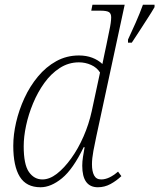

<svg xmlns="http://www.w3.org/2000/svg" viewBox="-20 -780 672 810"><path d="M520 -613Q535 -645 552.5 -684.5Q570 -724 583 -760H632V-750Q620 -729 602 -701.5Q584 -674 566.5 -646.5Q549 -619 536 -600H520ZM151 10Q91 10 63.5 -34.5Q36 -79 36 -165Q36 -212 48 -264Q60 -316 83 -366Q106 -416 140 -457Q174 -498 217.5 -522Q261 -546 313 -546Q344 -546 369 -536.5Q394 -527 412 -510Q416 -530 420.5 -551Q425 -572 429 -591L441 -650Q445 -668 447 -682.5Q449 -697 449 -707Q449 -723 439.5 -729Q430 -735 403 -735H365L370 -760H506L386 -203Q380 -176 374 -143.5Q368 -111 368 -87Q368 -57 377 -40Q386 -23 407 -23Q440 -23 478 -56L492 -37Q471 -17 446 -3.5Q421 10 393 10Q327 10 327 -81Q327 -98 330 -118Q333 -138 337 -159H333Q288 -66 241.5 -28Q195 10 151 10ZM159 -23Q189 -23 220 -47Q251 -71 280.5 -112Q310 -153 332.5 -204.5Q355 -256 367 -311L402 -474Q389 -495 364.5 -506Q340 -517 313 -517Q269 -517 232 -493Q195 -469 167 -430Q139 -391 119.5 -344Q100 -297 90 -250Q80 -203 80 -163Q80 -86 102 -54.5Q124 -23 159 -23Z"/></svg>

Font: Noto Serif ExtraLight
Style: Italic
Weight: 200
Italic angle: -12°
Designer: Monotype Design Team
Foundry: Monotype Imaging Inc.
Version: Version 2.014; ttfautohint (v1.8.4.7-5d5b)